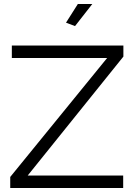

<svg xmlns="http://www.w3.org/2000/svg" viewBox="-20 -937 669 957"><path d="M31 -55 514 -648H39V-710H595V-655L118 -62H594V0H31ZM354 -807 309 -824 368 -917H440Z"/></svg>

Font: Raleway Thin
Style: Regular
Weight: 400
Version: Version 4.026